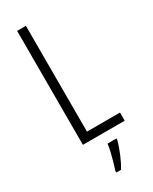

<svg xmlns="http://www.w3.org/2000/svg" viewBox="-237 -768 830 1042"><g transform="rotate(-30 178.0 -246.5)"><path d="M76 0V-714H131V-51H338V0ZM251 71Q241 107 224 148Q207 189 187 221H158V210Q164 192 172 164.5Q180 137 186.5 109Q193 81 195 61H251Z"/></g></svg>

Font: Noto Sans Lao UI ExtCond Light
Style: Regular
Weight: 300
Width: 2
Designer: Monotype Design Team
Foundry: Monotype Imaging Inc.
Version: Version 2.000; ttfautohint (v1.8.4.7-5d5b)